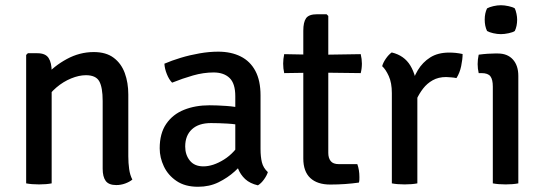

<svg xmlns="http://www.w3.org/2000/svg" viewBox="-20 -701 2080 734"><path d="M123 -497.5Q154 -497.5 165.8 -479.2Q177.5 -461 177.5 -428V0Q157.5 4 129.5 4Q101 4 80 0V-491L86.5 -497.5ZM470.5 -103.5Q470.5 -77.5 473.8 -54.5Q477 -31.5 486 -14.5Q475 -5.5 458.5 0.5Q442 6.5 424.5 6.5Q396 6.5 384.2 -9.2Q372.5 -25 372.5 -56V-315Q372.5 -367 359.5 -390.2Q346.5 -413.5 308.5 -413.5Q282 -413.5 252 -401.2Q222 -389 195.5 -366.5Q169 -344 152.5 -314.5V-409.5Q186 -448.5 235.2 -475.2Q284.5 -502 338.5 -502Q385.5 -502 414.5 -480.2Q443.5 -458.5 457 -421.8Q470.5 -385 470.5 -339.5Z M590.5 -134Q590.5 -191 615.5 -227.5Q640.5 -264 683.5 -281.2Q726.5 -298.5 781 -298.5Q809.5 -298.5 845.2 -296Q881 -293.5 911 -286V-220Q884 -226.5 850 -228.5Q816 -230.5 786.5 -230.5Q739.5 -230.5 713.8 -206.8Q688 -183 688 -141Q688 -109 705.8 -87Q723.5 -65 757.5 -65Q794.5 -65 836.2 -91Q878 -117 906 -167.5L921.5 -90.5Q903.5 -69.5 877 -45.5Q850.5 -21.5 815.5 -4.2Q780.5 13 737 13Q687.5 13 655 -9Q622.5 -31 606.5 -64.8Q590.5 -98.5 590.5 -134ZM1004 -43Q1000 -30 989.2 -15Q978.5 0 966 7.5Q935.5 0.5 917.2 -16.5Q899 -33.5 890 -56.8Q881 -80 879.5 -106.5V-333Q879.5 -382 857.5 -403Q835.5 -424 796.5 -424Q758 -424 717.8 -412.5Q677.5 -401 638 -385Q626 -397 617.8 -417.8Q609.5 -438.5 608.5 -457.5Q636 -469.5 670.8 -480Q705.5 -490.5 742.8 -497Q780 -503.5 814 -503.5Q863.5 -503.5 900 -485.2Q936.5 -467 956.2 -430Q976 -393 976 -336V-131Q976 -102 981.2 -80.5Q986.5 -59 1004 -43Z M1139.5 -583.5Q1139.5 -616.5 1150.2 -631.5Q1161 -646.5 1192 -646.5H1228.5L1235 -640V-116.5Q1235 -97 1244.2 -85.2Q1253.5 -73.5 1275.5 -73.5H1346Q1354 -51.5 1354 -24Q1354 -18.5 1353.8 -13Q1353.5 -7.5 1352 -3Q1327.5 0.5 1299.8 2.5Q1272 4.5 1242.5 4.5Q1193 4.5 1166.2 -20.5Q1139.5 -45.5 1139.5 -95ZM1359 -494Q1363.5 -475 1363.5 -458Q1363.5 -439 1359 -421.5L1198 -423.5L1066.5 -421.5Q1062.5 -439 1062.5 -458Q1062.5 -475 1066.5 -494L1198.5 -491.5Z M1748.5 -494.5Q1748.5 -474.5 1743 -448.2Q1737.5 -422 1725 -402.5Q1715.5 -404.5 1705.5 -405.2Q1695.5 -406 1685.5 -406.5Q1656 -406.5 1634.2 -394.2Q1612.5 -382 1597.5 -362.5Q1582.5 -343 1572.2 -320.5Q1562 -298 1555.5 -277L1541 -295.5Q1542 -330 1550.5 -366Q1559 -402 1577.2 -432.5Q1595.5 -463 1624.8 -481.5Q1654 -500 1697 -500Q1709.5 -500 1722 -498.8Q1734.5 -497.5 1748.5 -494.5ZM1441 -448Q1444.5 -461.5 1455.2 -477Q1466 -492.5 1477.5 -500.5Q1525.5 -489 1548.8 -450.2Q1572 -411.5 1575.5 -353.5V0Q1555 4 1527 4Q1498.5 4 1478 0V-345Q1478 -384.5 1466.2 -410.2Q1454.5 -436 1441 -448Z M1961.5 0Q1941 4 1913 4Q1885 4 1864 0V-370Q1864 -397 1854.8 -409.2Q1845.5 -421.5 1821 -421.5H1810Q1806 -438.5 1806 -456Q1806 -465 1807 -473.8Q1808 -482.5 1810 -492Q1828.5 -494.5 1844.5 -495.5Q1860.5 -496.5 1871 -496.5H1883.5Q1920 -496.5 1940.8 -473.5Q1961.5 -450.5 1961.5 -411ZM1833 -626Q1833 -650.5 1842 -669Q1851 -674 1866 -677.5Q1881 -681 1895 -681Q1908 -681 1924.2 -677.5Q1940.5 -674 1948 -669Q1952 -660.5 1954.5 -648.2Q1957 -636 1957 -626Q1957 -601 1948 -582.5Q1941 -577.5 1924.5 -574Q1908 -570.5 1895 -570.5Q1881 -570.5 1865.8 -574Q1850.5 -577.5 1842 -582.5Q1833 -601 1833 -626Z"/></svg>

Font: Signika Negative
Style: Regular
Weight: 400
Designer: Anna Giedry
Foundry: Anna Giedry
Version: Version 2.001